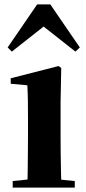

<svg xmlns="http://www.w3.org/2000/svg" viewBox="-20 -858 394 878"><path d="M38 0V-30L144 -41H214L322 -30V0ZM105 0Q106 -26 106.5 -68Q107 -110 107.5 -156Q108 -202 108 -236V-313Q108 -363 107.5 -398Q107 -433 105 -468L29 -475V-500L248 -556L260 -547L257 -390V-236Q257 -202 257.5 -156Q258 -110 259 -68Q260 -26 261 0ZM325 -622 137 -770H222L34 -622L15 -641L150 -838H210L345 -641Z"/></svg>

Font: Noto Serif JP ExtraLight ExtraBold
Style: Regular
Weight: 800
Version: Version 2.003-H1;hotconv 1.1.1;makeotfexe 2.6.0